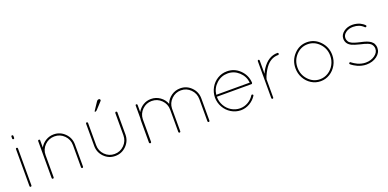

<svg xmlns="http://www.w3.org/2000/svg" viewBox="-7 -1485 4590 2272"><g transform="rotate(-20 2288.0 -349.0)"><path d="M94.2 -13.2V-478Q94.2 -490.2 106.9 -490.2Q111.8 -490.2 115.5 -486.8Q119.1 -483.4 119.1 -478V-13.2Q119.1 -8.3 115.2 -4.2Q111.3 0 106.9 0Q101.1 0 97.7 -3.9Q94.2 -7.8 94.2 -13.2ZM94.2 -610.8V-634.8Q94.2 -647.9 106.9 -647.9Q111.3 -647.9 115.2 -644.3Q119.1 -640.6 119.1 -634.8V-610.8Q119.1 -606.4 115.2 -602.8Q111.3 -599.1 106.9 -599.1Q101.6 -599.1 97.9 -602.8Q94.2 -606.4 94.2 -610.8Z M743.7 -13.2V-292Q743.7 -364.3 693.4 -414.6Q643.1 -464.8 571.8 -464.8Q500.5 -464.8 449.7 -414.6Q398.9 -364.3 398.9 -292V-13.2Q398.9 -7.8 396 -4.9Q392.6 0 386.7 0H384.8H382.8Q382.3 -0.5 381.3 -1Q380.4 -1.5 379.9 -2Q378.9 -2 377 -3.9Q376 -4.9 376 -5.9Q373.5 -8.3 373.5 -11.2V-13.2V-292V-299.8V-478Q373.5 -483.4 377.4 -486.8Q381.3 -490.2 386.7 -490.2Q398.9 -490.2 398.9 -478V-388.2Q424.8 -434.6 470.9 -462.4Q517.1 -490.2 571.8 -490.2Q652.8 -490.2 710.7 -432.1Q768.6 -374 768.6 -292V-13.2Q768.6 -7.8 764.6 -3.9Q760.7 0 755.9 0Q750.5 0 747.1 -3.9Q743.7 -7.8 743.7 -13.2Z M976.6 -198.2V-477.1Q976.6 -482.4 980.2 -486.3Q983.9 -490.2 989.7 -490.2Q994.1 -490.2 997.8 -486.1Q1001.5 -481.9 1001.5 -477.1V-198.2Q1001.5 -126 1051.5 -75.4Q1101.6 -24.9 1172.4 -24.9Q1243.7 -24.9 1294.2 -75.4Q1344.7 -126 1344.7 -198.2V-477.1Q1344.7 -481.9 1348.9 -486.1Q1353 -490.2 1357.4 -490.2Q1362.3 -490.2 1366.5 -486.3Q1370.6 -482.4 1370.6 -477.1V-198.2Q1370.6 -116.2 1312.5 -58.1Q1254.4 0 1172.4 0Q1091.3 0 1033.9 -57.9Q976.6 -115.7 976.6 -198.2ZM1128.4 -573.2Q1124 -571.3 1122.8 -571.8Q1121.6 -572.3 1121.6 -576.2Q1121.6 -581.1 1125.5 -586.9L1187.5 -680.2Q1199.2 -698.2 1215.3 -698.2Q1224.1 -698.2 1227.5 -695.8Q1231 -693.4 1231.9 -688.5Q1232.9 -683.6 1233.4 -683.1Q1236.3 -677.7 1223.6 -665L1152.3 -587.9Q1148.9 -584.5 1146.5 -582.3Q1144 -580.1 1141.8 -578.6Q1139.6 -577.1 1137.9 -576.7Q1136.2 -576.2 1133.3 -575.2Q1130.4 -574.2 1128.4 -573.2Z M2335.4 -13.2V-292Q2335.4 -363.8 2285.4 -414.3Q2235.4 -464.8 2165.5 -464.8Q2096.2 -464.8 2045.9 -416.3Q1995.6 -367.7 1993.2 -298.8V-292V-13.2Q1993.2 -9.8 1992.2 -8.8Q1992.2 -8.3 1991.7 -7.3Q1991.2 -6.3 1991.2 -5.9Q1990.2 -4.9 1990.2 -3.9Q1986.3 0 1980.5 0Q1975.6 0 1971.9 -3.9Q1968.3 -7.8 1968.3 -13.2V-292Q1968.3 -364.3 1918 -414.6Q1867.7 -464.8 1796.4 -464.8Q1727.5 -464.8 1677.7 -416.3Q1627.9 -367.7 1625.5 -298.8V-13.2Q1625.5 -9.8 1623.5 -5.9Q1622.6 -4.9 1622.6 -3.9Q1622.1 -3.9 1621.3 -3.4Q1620.6 -2.9 1620.1 -2.9Q1617.2 0 1613.3 0H1610.4Q1606 -1 1602.5 -4.6Q1599.1 -8.3 1599.1 -13.2V-292Q1599.1 -296.4 1601.6 -315.9V-477.1Q1601.6 -490.2 1613.3 -490.2Q1617.7 -490.2 1621.6 -486.3Q1625.5 -482.4 1625.5 -477.1V-388.2Q1651.9 -435.1 1696.8 -462.6Q1741.7 -490.2 1796.4 -490.2Q1858.9 -490.2 1909.2 -454.6Q1959.5 -418.9 1980.5 -361.8Q2001.5 -418.9 2052 -454.6Q2102.5 -490.2 2165.5 -490.2Q2246.1 -490.2 2303.2 -432.1Q2360.4 -374 2360.4 -292V-13.2Q2360.4 -7.8 2356.7 -3.9Q2353 0 2348.1 0Q2343.8 0 2339.6 -4.2Q2335.4 -8.3 2335.4 -13.2Z M2752.9 0Q2688.5 -1 2634 -34.2Q2579.6 -67.4 2547.9 -123.3Q2516.1 -179.2 2515.1 -245.1Q2516.1 -312 2547.9 -368.4Q2579.6 -424.8 2634 -457.5Q2688.5 -490.2 2752.9 -490.2Q2846.2 -490.2 2913.6 -425Q2981 -359.9 2987.8 -264.2V-263.2V-261.2V-259.8Q2986.8 -255.4 2983.6 -251.7Q2980.5 -248 2976.1 -248H2540V-245.1Q2540 -186 2568.4 -135.5Q2596.7 -85 2645.8 -55.2Q2694.8 -25.4 2752.9 -24.9Q2807.6 -24.9 2854.2 -52Q2900.9 -79.1 2929.2 -125Q2934.6 -133.3 2947.3 -127.9Q2951.2 -125.5 2952.1 -120.4Q2953.1 -115.2 2950.2 -110.8Q2918 -60.5 2865.5 -30.3Q2813 0 2752.9 0ZM2752.9 -463.9Q2671.4 -463.9 2611.1 -408.9Q2550.8 -354 2541 -272H2962.9Q2953.1 -354 2893.1 -408.9Q2833 -463.9 2752.9 -463.9Z M3139.2 -13.2V-242.2Q3138.2 -244.6 3139.2 -248V-477.1Q3139.2 -481.9 3142.8 -486.1Q3146.5 -490.2 3150.9 -490.2Q3156.2 -490.2 3159.7 -486.3Q3163.1 -482.4 3163.1 -477.1V-311Q3177.2 -344.2 3193.8 -369.1Q3274.4 -490.2 3389.2 -490.2Q3395 -490.2 3398.4 -486.3Q3401.9 -482.4 3401.9 -477.1Q3401.9 -471.7 3398.4 -467.8Q3395 -463.9 3389.2 -463.9Q3307.1 -463.9 3247.1 -397Q3207.5 -351.6 3174.8 -275.9L3163.1 -242.2V-13.2Q3163.1 0 3150.9 0Q3146.5 0 3142.8 -3.7Q3139.2 -7.3 3139.2 -13.2Z M3528.8 -245.1Q3528.8 -346.2 3596.4 -418.2Q3664.1 -490.2 3759.8 -490.2Q3855.5 -490.2 3923.8 -418.2Q3992.2 -346.2 3992.2 -245.1Q3992.2 -179.2 3960.9 -122.8Q3929.7 -66.4 3876.2 -33.2Q3822.8 0 3759.8 0Q3696.8 0 3643.6 -33.2Q3590.3 -66.4 3559.6 -122.8Q3528.8 -179.2 3528.8 -245.1ZM3554.2 -245.1Q3554.2 -154.3 3614.7 -89.6Q3675.3 -24.9 3759.8 -24.9Q3815.4 -24.9 3863 -54.4Q3910.6 -84 3938.7 -134.8Q3966.8 -185.5 3966.8 -245.1Q3966.8 -336.4 3905.8 -400.6Q3844.7 -464.8 3759.8 -464.8Q3674.8 -464.8 3614.5 -400.6Q3554.2 -336.4 3554.2 -245.1Z M4335 0Q4305.7 0 4276.1 -7.3Q4246.6 -14.6 4226.1 -23.9Q4205.6 -33.2 4187.3 -44.7Q4168.9 -56.2 4161.1 -62.3Q4153.3 -68.4 4150.9 -70.8Q4141.6 -80.1 4149.9 -88.9Q4153.8 -92.8 4158.9 -93Q4164.1 -93.3 4168 -89.8Q4169.9 -87.9 4176.8 -82.5Q4183.6 -77.1 4200.2 -66.7Q4216.8 -56.2 4235.6 -47.4Q4254.4 -38.6 4281.5 -31.7Q4308.6 -24.9 4335 -24.9Q4401.9 -24.9 4449.5 -59.1Q4497.1 -93.3 4497.1 -141.1Q4497.1 -162.6 4488.5 -179.2Q4480 -195.8 4468.3 -205.8Q4456.5 -215.8 4434.6 -224.9Q4412.6 -233.9 4396.5 -238Q4380.4 -242.2 4351.6 -249Q4348.6 -249.5 4347.2 -250Q4273.9 -268.1 4244.6 -282.7Q4180.2 -314.9 4180.2 -380.9Q4180.2 -430.2 4225.6 -465.1Q4271 -500 4335 -500Q4362.3 -500 4387.9 -493.9Q4413.6 -487.8 4430.2 -479.7Q4446.8 -471.7 4460.2 -462.2Q4473.6 -452.6 4479 -447.3Q4484.4 -441.9 4485.8 -439.9Q4494.1 -431.6 4484.9 -421.9Q4480.5 -418.5 4475.1 -418.7Q4469.7 -418.9 4466.8 -422.9Q4415.5 -474.1 4335 -474.1Q4281.7 -474.1 4243.9 -446.8Q4206.1 -419.4 4206.1 -380.9Q4206.1 -366.2 4210.4 -353.8Q4214.8 -341.3 4220.9 -332.3Q4227.1 -323.2 4239.5 -315.2Q4252 -307.1 4261.5 -302.2Q4271 -297.4 4289.8 -291.7Q4308.6 -286.1 4319.6 -283.2Q4330.6 -280.3 4353 -274.9Q4370.6 -271 4380.1 -268.8Q4389.6 -266.6 4406.5 -262Q4423.3 -257.3 4432.9 -253.4Q4442.4 -249.5 4456.5 -243.2Q4470.7 -236.8 4478.8 -230.2Q4486.8 -223.6 4496.3 -214.1Q4505.9 -204.6 4511 -194.1Q4516.1 -183.6 4519.5 -170.2Q4522.9 -156.7 4522.9 -141.1Q4522.9 -82 4468.3 -41Q4413.6 0 4335 0Z"/></g></svg>

Font: Quicksand
Style: Light
Weight: 300
Designer: Andrew Paglinawan
Foundry: Andrew Paglinawan
Version: 1.002